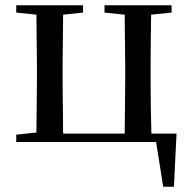

<svg xmlns="http://www.w3.org/2000/svg" viewBox="-20 -542 731 733"><path d="M42 0H576L603 171H644L654 -32H558C556 -88 555 -174 555 -230V-292C555 -346 556 -430 557 -486L635 -494V-522H379V-494L456 -486L458 -292V-230L456 -32H221L219 -230V-292L221 -486L297 -494V-522H42V-494L119 -486L121 -292V-230L119 -36L42 -28Z"/></svg>

Font: Source Han Serif SC Medium
Style: Regular
Weight: 500
Designer: Ryoko NISHIZUKA 西塚涼子 (kana & ideographs); Frank Grießhammer (Latin, Greek & Cyrillic); Wenlong ZHANG 张文龙 (bopomofo); San
Foundry: Adobe
Version: Version 2.003;hotconv 1.1.1;makeotfexe 2.6.0